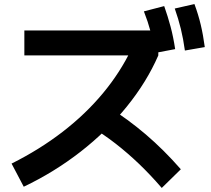

<svg xmlns="http://www.w3.org/2000/svg" viewBox="-20 -875 1040 946"><path d="M37 -69Q175 -138 288.5 -225.5Q402 -313 487.5 -416Q573 -519 628 -634L668 -602H100V-725H750L760 -690V-602Q703 -471 604.5 -349.5Q506 -228 377 -127.5Q248 -27 97 45ZM777 51Q720 -15 664.5 -68Q609 -121 550 -167Q491 -213 423 -254L511 -350Q610 -288 698.5 -212.5Q787 -137 871 -41ZM743 -614Q735 -671 722 -719.5Q709 -768 689 -819L789 -845Q807 -794 820.5 -743.5Q834 -693 843 -633ZM891 -626Q883 -684 871 -733Q859 -782 841 -833L938 -855Q957 -804 969 -753.5Q981 -703 989 -643Z"/></svg>

Font: M PLUS 2 Thin
Style: Bold
Weight: 700
Version: Version 1.001